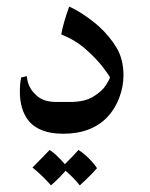

<svg xmlns="http://www.w3.org/2000/svg" viewBox="-20 -398 453 580"><path d="M304 -44Q256 6 171 6Q97 6 65 -35Q40 -68 40 -121Q40 -146 44 -164L61 -168Q64 -136 83 -117Q95 -103 111 -96.5Q127 -90 151 -90H192Q236 -90 262.5 -106.5Q289 -123 300.5 -141.5Q312 -160 312 -164Q312 -167 292.5 -193Q273 -219 240.5 -248Q208 -277 165 -294Q171 -328 189 -378Q206 -371 230.5 -355Q255 -339 278 -319Q311 -289 332 -254Q353 -219 353 -171Q353 -136 340 -102Q327 -68 304 -44ZM273 110Q254 132 221 162Q202 138 178 118Q162 137 134 162Q108 132 78 108Q116 70 130 55Q149 67 176 98Q206 68 217 55Q233 65 248.5 80.5Q264 96 273 110Z"/></svg>

Font: Mirza
Style: Regular
Weight: 400
Designer: Arabic design by Kourosh Beigpour, Latin design by Eduardo Tunni, engineering by Lasse Fister
Version: Version 1.000